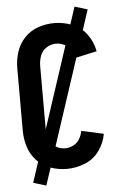

<svg xmlns="http://www.w3.org/2000/svg" viewBox="-60 -860 620 985"><g transform="rotate(-5 250.0 -367.0)"><path d="M138 84 72 64 362 -818 428 -798ZM251 8Q208 8 167.5 -6Q127 -20 97.5 -51Q68 -82 55 -123Q42 -164 42 -206V-529Q42 -571 55 -612Q68 -653 97.5 -684Q127 -715 167.5 -729Q208 -743 251 -743Q298 -743 343.5 -725Q389 -707 418 -667Q447 -627 455 -580L341 -555Q337 -577 325.5 -596.5Q314 -616 293.5 -626.5Q273 -637 251 -637Q224 -637 201 -622Q178 -607 169 -581.5Q160 -556 160 -529V-206Q160 -179 169 -153.5Q178 -128 201 -113Q224 -98 251 -98Q273 -98 293.5 -108.5Q314 -119 325.5 -138.5Q337 -158 341 -180L455 -155Q447 -108 418 -68Q389 -28 343.5 -10Q298 8 251 8Z"/></g></svg>

Font: Iosevka SS01
Style: Bold
Weight: 700
Monospace: yes
Designer: Belleve Invis
Foundry: Belleve Invis
Version: 2.3.3; ttfautohint (v1.8.3)